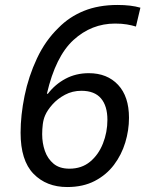

<svg xmlns="http://www.w3.org/2000/svg" viewBox="-20 -744 591 774"><path d="M251 10Q167 10 115 -43.5Q63 -97 63 -209Q63 -279 79 -357.5Q95 -436 129 -508.5Q163 -581 216 -632Q259 -676 318 -700Q377 -724 454 -724Q508 -724 546 -713L528 -637Q512 -642 491.5 -645.5Q471 -649 444 -649Q349 -649 276.5 -583Q204 -517 169 -366H173Q202 -404 244 -426.5Q286 -449 338 -449Q412 -449 456 -402Q500 -355 500 -269Q500 -219 485 -169.5Q470 -120 439.5 -79.5Q409 -39 362 -14.5Q315 10 251 10ZM260 -64Q309 -64 343 -92Q377 -120 395 -165.5Q413 -211 413 -261Q413 -317 387 -347.5Q361 -378 308 -378Q272 -378 242 -362Q212 -346 191.5 -323Q171 -300 162 -279Q155 -263 152.5 -243Q150 -223 150 -203Q150 -167 161 -135.5Q172 -104 196 -84Q220 -64 260 -64Z"/></svg>

Font: Manna Sans
Style: Italic
Weight: 400
Italic angle: -12°
Designer: Monotype Design Team
Foundry: Monotype Imaging Inc.
Version: Version 2.001.1; ttfautohint (v1.8.2)